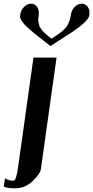

<svg xmlns="http://www.w3.org/2000/svg" viewBox="-69 -812 505 1040"><path d="M210 -602.5Q213.9 -605.5 228 -614.3Q242.2 -623 245.6 -626Q249 -628.9 259.8 -636.7Q270.5 -644.5 273.9 -648.4Q277.3 -652.3 285.2 -660.2Q293 -668 295.9 -674.3Q298.8 -680.7 303.2 -689.5Q307.6 -698.2 310.1 -708Q312.5 -717.8 314.5 -729.5Q318.4 -757.8 335.9 -774.9Q353.5 -792 373 -792Q393.6 -792 406.2 -774.9Q418.9 -757.8 415 -729.5Q411.1 -699.2 325.2 -640.6Q315.4 -633.8 204.1 -562.5Q191.4 -572.3 172.9 -587.4Q154.3 -602.5 143.1 -610.8Q131.8 -619.1 116.7 -631.3Q101.6 -643.6 93.3 -651.4Q85 -659.2 74.2 -668.9Q63.5 -678.7 58.1 -686Q52.7 -693.4 47.4 -701.2Q42 -709 40.5 -715.8Q39.1 -722.7 40 -729.5Q43.9 -757.8 61.5 -774.9Q79.1 -792 99.6 -792Q119.1 -792 131.8 -774.9Q144.5 -757.8 140.6 -729.5Q138.7 -717.8 138.2 -708Q137.7 -698.2 140.1 -689.5Q142.6 -680.7 143.6 -674.3Q144.5 -668 150.4 -660.2Q156.2 -652.3 158.7 -648.4Q161.1 -644.5 169.9 -636.7Q178.7 -628.9 181.2 -626Q183.6 -623 194.8 -614.3Q206.1 -605.5 210 -602.5ZM237.3 -500 152.3 105.5Q148.4 129.9 107.9 168.9Q67.4 208 12.7 208Q-25.4 208 -48.8 199.2L-42 154.3Q-19.5 167 3.9 167Q18.6 167 28.3 97.7L112.3 -500Z"/></svg>

Font: okolaks
Style: BoldItalic
Weight: 600
Width: 8
Italic angle: -8°
Version: Version 000.6.0